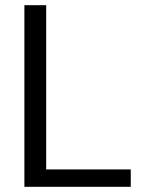

<svg xmlns="http://www.w3.org/2000/svg" viewBox="-20 -720 565 740"><path d="M74 0V-700H158V-67H484V0Z"/></svg>

Font: DM Sans 24pt
Style: Regular
Weight: 400
Designer: Colophon Foundry, Jonny Pinhorn
Foundry: Colophon Foundry
Version: Version 4.004;gftools[0.9.30]